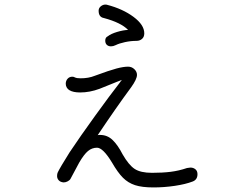

<svg xmlns="http://www.w3.org/2000/svg" viewBox="-20 -791 1040 841"><path d="M412 -744Q412 -755 420.5 -762.5Q429 -770 440 -771Q446 -771 449 -770Q518 -752 565 -717Q612 -682 612 -645Q612 -629 602 -620.5Q592 -612 578 -612Q553 -612 527.5 -606.5Q502 -601 486 -593Q476 -588 466 -588Q455 -588 448 -594.5Q441 -601 441 -613Q441 -627 452 -632Q466 -643 492.5 -651Q519 -659 541 -660Q510 -692 435 -712Q412 -716 412 -744ZM845 -28Q845 -4 824 4Q793 16 746 23Q699 30 652 30Q602 30 571.5 20Q541 10 518.5 -12.5Q496 -35 470 -80Q431 -144 405 -144Q383 -144 365.5 -129.5Q348 -115 327 -79L289 -8Q286 -2 277 3Q268 8 259 8Q245 7 237.5 -1Q230 -9 230 -20Q230 -30 233 -36Q243 -57 285 -124Q331 -193 397.5 -285Q464 -377 504 -428Q506 -431 508.5 -434.5Q511 -438 514 -441L493 -433L416 -402Q373 -386 331 -386Q300 -386 284 -396Q277 -400 272.5 -407.5Q268 -415 268 -424Q268 -437 276 -446Q284 -455 297 -455Q303 -455 308 -452Q316 -448 333 -448Q368 -448 395 -459Q460 -483 490.5 -491Q521 -499 541 -499Q557 -499 568.5 -488Q580 -477 580 -463Q580 -444 554 -408Q489 -320 408 -199Q411 -200 418 -200Q450 -200 473 -178Q496 -156 517 -115Q544 -68 570 -51Q596 -34 646 -34Q692 -34 728 -38.5Q764 -43 799 -55L814 -57Q827 -57 836 -49.5Q845 -42 845 -28Z"/></svg>

Font: Tsukimi Rounded
Style: Regular
Weight: 400
Designer: Takashi Funayama
Foundry: Takashi Funayama
Version: Version 1.032; ttfautohint (v1.8.3)